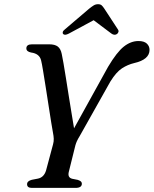

<svg xmlns="http://www.w3.org/2000/svg" viewBox="-20 -916 749 936"><path d="M379 -20.5Q379 0 348 0H135.5Q112 0 112 -18Q112 -33.5 135 -39.5L163.5 -45Q194 -50.5 204.5 -85L238.5 -212Q242.5 -226 242 -239.5Q241.5 -253 238.5 -267.5Q235.5 -282.5 229.8 -318.5Q224 -354.5 217 -400.2Q210 -446 202.8 -491.5Q195.5 -537 189.8 -572.2Q184 -607.5 180.5 -621Q173 -654.5 131.5 -660Q109 -664.5 108.5 -679.5Q108 -700 136.5 -700H219.5Q247.5 -700 261.8 -689Q276 -678 281 -653Q284 -639 289.5 -607.8Q295 -576.5 301.5 -535Q308 -493.5 315.2 -448.5Q322.5 -403.5 329.2 -362Q336 -320.5 341 -290.5L507 -590.5Q549.5 -662 583.8 -689Q618 -716 655 -716Q682.5 -716 695.8 -703.5Q709 -691 709 -673Q709 -625.5 634 -608.5Q602.5 -601 574.5 -582.8Q546.5 -564.5 518 -518.5L369 -253.5Q360 -239 355.2 -228.5Q350.5 -218 347.5 -207.5L316 -80.5Q307.5 -50.5 332 -44.5L359.5 -39Q371 -35 375 -30.8Q379 -26.5 379 -20.5ZM550 -750Q537.5 -742 523 -752.5L436.5 -817.5L316 -752.5Q296 -742 288 -750Q284.5 -753.5 286 -759.8Q287.5 -766 296.5 -773L415 -874Q427.5 -884 437 -889.8Q446.5 -895.5 458 -895.5Q469.5 -895.5 475.8 -889.8Q482 -884 488.5 -874L554.5 -773Q559.5 -766 557.2 -759.8Q555 -753.5 550 -750Z"/></svg>

Font: Fraunces 9pt S000
Style: Italic
Weight: 400
Italic angle: -16°
Version: Version 1.000; ttfautohint (v1.8.3)